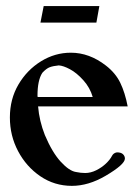

<svg xmlns="http://www.w3.org/2000/svg" viewBox="-20 -602 447 635"><path d="M217.8 12.7Q160.2 12.7 113.5 -19Q66.9 -50.8 39.8 -102.1Q12.7 -153.3 12.7 -213.4Q12.7 -274.4 41 -322.5Q69.3 -370.6 115.5 -399.2Q161.6 -427.7 214.4 -427.7Q275.4 -427.7 330.1 -385.3Q362.3 -360.4 377.9 -327.9Q393.6 -295.4 402.3 -250H106Q109.9 -202.1 128.4 -155.3Q152.8 -97.7 180.9 -67.1Q209 -36.6 231 -33.2Q247.1 -29.8 261.7 -29.8Q279.8 -29.8 298.1 -38.8Q316.4 -47.9 330.3 -61Q344.2 -74.2 350.6 -86.9Q355.5 -96.2 366.7 -98.1Q380.4 -98.1 386.7 -92Q393.1 -85.9 393.1 -77.6Q393.1 -58.1 329.1 -20.5Q272.5 12.7 217.8 12.7ZM286.6 -281.2Q277.8 -312 255.6 -336.7Q233.4 -361.3 211.4 -373Q189.5 -384.8 174.3 -385.7Q155.3 -383.8 144.3 -379.6Q133.3 -375.5 120.1 -361.3Q104 -336.9 104 -285.6L104.5 -281.2ZM298.8 -527.3H113.8L124.5 -582H308.6Z"/></svg>

Font: Quaaykop
Style: Medium
Weight: 500
Designer: Tup Wanders
Foundry: Free font, DO NOT SELL
Version: Version 1.00;July 31, 2023;FontCreator 11.5.0.2430 64-bit